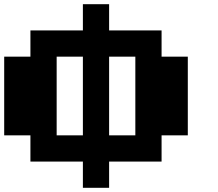

<svg xmlns="http://www.w3.org/2000/svg" viewBox="-20 -895 1040 915"><path d="M375 -812.5V-875H437.5H500V-812.5V-750H625H750V-687.5V-625H812.5H875V-437.5V-250H812.5H750V-187.5V-125H625H500V-62.5V0H437.5H375V-62.5V-125H250H125V-187.5V-250H62.5H0V-437.5V-625H62.5H125V-687.5V-750H250H375ZM375 -437.5V-625H312.5H250V-437.5V-250H312.5H375ZM625 -437.5V-625H562.5H500V-437.5V-250H562.5H625Z"/></svg>

Font: Press Start 2P
Style: Regular
Weight: 500
Monospace: yes
Version: Version 2.14